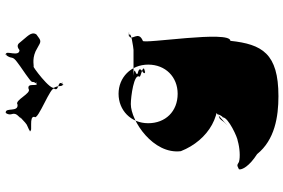

<svg xmlns="http://www.w3.org/2000/svg" viewBox="-206 -674 1156 783"><g transform="rotate(-90 371.5 -283.0)"><path d="M134 188C192 260 286 275 370 275C545 275 582 208 596 79C640 79 582 -278 596 -278C640 -296 593 -324 616 -334C660 -334 600 -336 614 -336C649 -327 563 -316 559 -316H454C502 -312 449 -307 463 -299C506 -289 451 -276 467 -269C511 -269 456 -270 470 -270C511 -277 444 -286 450 -292C464 -314 369 -327 338 -327C269 -327 132 -235 146 -123C190 -11 301 58 413 15C459 15 499 -58 527 -80C534 -148 542 -159 524 -164C502 -164 498 -166 498 -160C496 -149 496 -143 476 -142C469 -145 461 -131 453 -131C415 -63 336 -8 296 27C249 68 241 76 262 56C267 52 272 41 280 35C300 30 296 25 296 29C295 33 289 46 284 48C284 71 200 109 188 109C161 117 122 120 102 114C88 106 90 105 72 114C69 126 84 156 134 188ZM260 -256C260 -327 313 -377 380 -377C446 -377 499 -327 499 -256C499 -186 449 -136 380 -136C308 -136 260 -186 260 -256ZM592 -776C584 -787 576 -795 558 -781C529 -782 558 -837 542 -836C524 -822 557 -851 539 -837C518 -811 539 -812 507 -789C489 -775 462 -758 444 -744C416 -724 438 -732 420 -710C402 -696 442 -724 424 -710C406 -705 428 -751 400 -744C382 -730 354 -803 336 -789C304 -785 325 -838 304 -837C286 -823 319 -850 301 -836C285 -810 314 -809 285 -781C267 -767 297 -787 279 -773C249 -745 260 -755 229 -740C211 -726 247 -752 229 -738C224 -726 290 -744 286 -720C268 -706 418 -652 400 -638C390 -618 438 -627 420 -605C402 -591 442 -619 424 -605C406 -600 416 -618 406 -638C388 -652 499 -734 491 -723C497 -722 529 -732 567 -708C596 -691 595 -692 622 -712C636 -733 612 -750 592 -776Z"/></g></svg>

Font: Hussar Przerywany
Style: Regular
Weight: 400
Foundry: Cannot Into Space Fonts
Version: Version 0.982